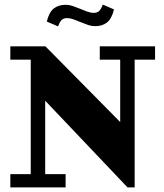

<svg xmlns="http://www.w3.org/2000/svg" viewBox="-20 -817 716 837"><path d="M178 -615 504 -285V-557H415V-615H656V-557H567V0H536L177 -378V-58H266V0H25V-58H114V-557H25V-615ZM184 -723Q194 -764 214.5 -780Q235 -796 266 -796Q282 -796 298 -790.5Q314 -785 329.5 -778.5Q345 -772 360 -766.5Q375 -761 389 -761Q406 -761 414.5 -771.5Q423 -782 428 -797L477 -776Q467 -735 446.5 -719Q426 -703 396 -703Q379 -703 363 -708.5Q347 -714 331.5 -720.5Q316 -727 301 -732.5Q286 -738 272 -738Q255 -738 246.5 -727.5Q238 -717 233 -702Z"/></svg>

Font: Bigshot One
Style: Regular
Weight: 400
Designer: Gesine Todt
Foundry: Gesine Todt
Version: Version 1.001